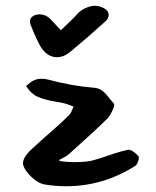

<svg xmlns="http://www.w3.org/2000/svg" viewBox="-20 -666 543 668"><path d="M178 -467Q140 -467 116 -513Q106 -533 98.5 -550.5Q91 -568 86 -581Q85 -585 84.5 -587.5Q84 -590 84 -591Q84 -602 93.5 -609Q103 -616 119 -616Q138 -616 154 -601L172 -582Q174 -580 179 -574.5Q184 -569 192 -561Q213 -581 228 -595.5Q243 -610 251 -620Q276 -643 308 -646Q328 -646 344 -636Q358 -628 358 -614Q358 -601 347 -592Q314 -562 284 -536Q254 -510 226 -487Q203 -467 178 -467ZM210 -18Q174 -18 136 -24Q108 -29 80 -60Q60 -83 60 -98Q60 -119 90 -147L133 -186Q170 -218 191 -237.5Q212 -257 219 -264Q221 -266 224 -270Q227 -274 229 -279L236 -295Q231 -297 220.5 -301Q210 -305 202 -307L176 -312Q138 -318 113 -328.5Q88 -339 71 -367Q85 -380 97 -386Q109 -392 125 -392Q136 -392 148 -389Q189 -378 228 -371Q267 -364 304 -361Q324 -360 336.5 -350Q349 -340 362 -322L376 -306Q380 -302 372 -283.5Q364 -265 354 -254Q333 -233 299.5 -202Q266 -171 220 -130Q213 -124 202 -118Q191 -112 185 -109Q187 -105 202 -104Q210 -103 219 -102.5Q228 -102 238 -102Q285 -102 307 -109Q318 -112 331.5 -116.5Q345 -121 360 -126Q383 -134 399.5 -138.5Q416 -143 425 -145Q433 -146 444 -138.5Q455 -131 462 -122Q463 -121 463 -117Q463 -110 459.5 -101.5Q456 -93 452 -90Q340 -18 210 -18Z"/></svg>

Font: Mansalva
Style: Regular
Weight: 400
Designer: Carolina Short
Foundry: Carolina Short
Version: Version 2.112; ttfautohint (v1.8.4.7-5d5b)